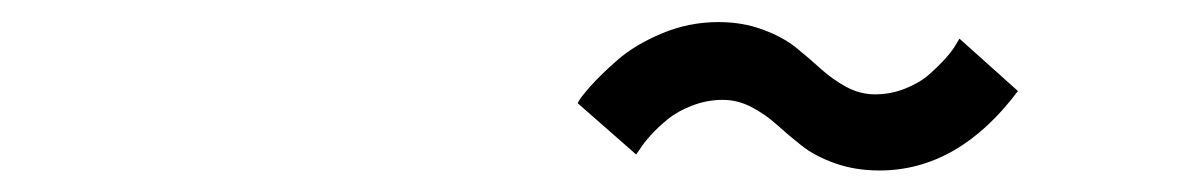

<svg xmlns="http://www.w3.org/2000/svg" viewBox="-20 -498 1090 174"><path d="M777 -343.5Q755 -343.5 736.8 -350Q718.5 -356.5 706.5 -366Q694.5 -375.5 684 -385Q673.5 -394.5 661 -401Q648.5 -407.5 635 -407.5Q621 -407.5 607.8 -402.5Q594.5 -397.5 585.5 -390.2Q576.5 -383 569.8 -375.5Q563 -368 560 -363L556.5 -358L503.5 -404.5Q505.5 -409 514.8 -419.5Q524 -430 539.8 -443.8Q555.5 -457.5 580 -467.8Q604.5 -478 631 -478Q653 -478 671.2 -471.2Q689.5 -464.5 701.5 -454.8Q713.5 -445 724 -435.5Q734.5 -426 747 -419.2Q759.5 -412.5 773 -412.5Q787.5 -412.5 800.5 -417.8Q813.5 -423 822 -430.5Q830.5 -438 837 -445.2Q843.5 -452.5 846.5 -458L849.5 -463L902.5 -415.5Q848.5 -343.5 777 -343.5Z"/></svg>

Font: League Mono Extended
Style: Regular
Weight: 400
Width: 9
Designer: Tyler Finck
Foundry: The League of Moveable Type / Tyler Finck
Version: Version 2.210